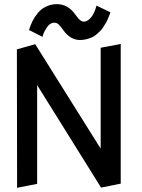

<svg xmlns="http://www.w3.org/2000/svg" viewBox="-20 -897 681 921"><path d="M442.9 -870.1Q433.1 -832 416 -812.5Q398.9 -793 381.8 -793Q374.5 -793 367.4 -798.1Q360.4 -803.2 355 -809.3Q349.6 -815.4 339.8 -829.1Q305.7 -877 252.9 -877Q225.1 -877 201.7 -865.7Q178.2 -854.5 162.4 -835.7Q146.5 -816.9 136.2 -796.4Q126 -775.9 119.1 -752.9L184.1 -720.2Q187 -737.3 202.9 -762.7Q218.8 -788.1 241.2 -788.1Q252 -788.1 261 -780Q270 -772 283.2 -752.9Q317.4 -705.1 363.8 -705.1Q379.9 -705.1 395 -709Q410.2 -712.9 421.6 -718Q433.1 -723.1 444.3 -733.2Q455.6 -743.2 462.4 -750Q469.2 -756.8 477.5 -770.3Q485.8 -783.7 489.3 -789.3Q492.7 -794.9 498.5 -809.1Q504.4 -823.2 505.1 -825Q505.9 -826.7 509.8 -837.9ZM462.9 -668V-184.1L148.9 -685.1L61 -660.2L62 3.9L158.2 -15.1V-488.8L464.8 2.9L559.1 -16.1V-686Z"/></svg>

Font: Comic Neue Angular
Style: Bold
Weight: 700
Designer: Craig Rozynski
Foundry: Craig Rozynski
Version: Version 2.003